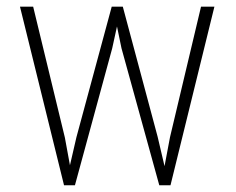

<svg xmlns="http://www.w3.org/2000/svg" viewBox="-20 -548 698 568"><path d="M206.1 -142.1 310.5 -528.3H338.9L312 -405.3L201.7 0H173.3ZM78.1 -528.3 171.9 -141.1 197.8 0H169.4L39.1 -528.3ZM482.9 -142.1 574.7 -528.3H614.3L484.4 0H456.1ZM343.3 -528.3 446.3 -143.6 480 0H451.2L339.4 -405.3L314 -528.3Z"/></svg>

Font: Roboto Condensed ExtraLight
Style: Regular
Weight: 250
Designer: Christian Robertson
Foundry: Google
Version: Version 3.008; 2023